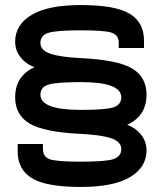

<svg xmlns="http://www.w3.org/2000/svg" viewBox="-20 -730 640 760"><path d="M140 -355Q140 -385 171.5 -395Q203 -405 300 -405Q460 -405 460 -345Q460 -315 428.5 -305Q397 -295 300 -295Q140 -295 140 -355ZM40 -345Q40 -275 97 -241Q154 -207 300 -200Q382 -196 421 -182.5Q460 -169 460 -140Q460 -110 428.5 -100Q397 -90 300 -90Q205 -90 177.5 -99.5Q150 -109 150 -140V-160H50V-130Q50 -59 106.5 -24.5Q163 10 300 10Q430 10 495 -29Q560 -68 560 -135Q560 -172 535.5 -200.5Q511 -229 470 -240L455 -225Q560 -257 560 -355Q560 -425 503 -459Q446 -493 300 -500Q218 -504 179 -517.5Q140 -531 140 -560Q140 -590 171.5 -600Q203 -610 300 -610Q395 -610 422.5 -600.5Q450 -591 450 -560V-540H550V-570Q550 -641 493.5 -675.5Q437 -710 300 -710Q170 -710 105 -671Q40 -632 40 -565Q40 -528 64.5 -499.5Q89 -471 130 -460L145 -475Q40 -443 40 -345Z"/></svg>

Font: Millimetre
Style: Regular
Weight: 500
Designer: Jérémy Landes
Version: Version 1.0